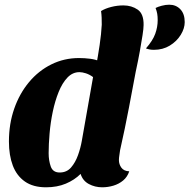

<svg xmlns="http://www.w3.org/2000/svg" viewBox="-20 -777 806 817"><path d="M635 -565Q625 -565 617 -566.5Q609 -568 601 -571Q630 -604 640.5 -633Q651 -662 651 -691Q651 -707 649 -718.5Q647 -730 642 -743Q651 -748 668 -752.5Q685 -757 700 -757Q729 -757 747.5 -737.5Q766 -718 766 -683Q766 -656 749 -628.5Q732 -601 702.5 -583Q673 -565 635 -565ZM176 20Q121 20 86 -4.5Q51 -29 34.5 -72.5Q18 -116 18 -175Q18 -250 40.5 -314.5Q63 -379 103.5 -427.5Q144 -476 198.5 -503Q253 -530 316 -530Q340 -530 363.5 -527Q387 -524 404 -516L560 -485Q545 -405 528.5 -318Q512 -231 491 -138Q490 -129 488 -117Q486 -105 486 -96Q486 -78 496.5 -63.5Q507 -49 530 -48Q522 -24 504 -9Q486 6 462.5 13Q439 20 415 20Q384 20 358 6Q332 -8 323 -37Q297 -11 260 4.5Q223 20 176 20ZM234 -43Q264 -43 282.5 -64.5Q301 -86 312 -117Q323 -148 328 -177L376 -449Q361 -460 345.5 -465Q330 -470 318 -470Q289 -470 267 -447Q245 -424 229.5 -385.5Q214 -347 204.5 -301.5Q195 -256 191 -209.5Q187 -163 187 -125Q187 -94 196 -68.5Q205 -43 234 -43ZM558 -474 387 -485Q397 -538 404 -585.5Q411 -633 413 -672Q413 -688 412.5 -702Q412 -716 410 -730Q428 -741 453.5 -747.5Q479 -754 505 -754Q540 -754 566 -736Q592 -718 591 -670Q591 -656 586.5 -627Q582 -598 575 -559Q568 -520 558 -474Z"/></svg>

Font: Sansita Swashed Light
Style: Bold
Weight: 700
Version: Version 1.003